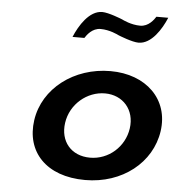

<svg xmlns="http://www.w3.org/2000/svg" viewBox="-53 -813 822 855"><g transform="rotate(5 358.0 -386.0)"><path d="M451.8 -664.9C455.9 -663.2 513.8 -640 542.2 -640C600.1 -640 643.1 -710.3 664.7 -762H611.7C603.2 -748.6 580.6 -716 543.2 -716C502.1 -716 465.6 -734.4 460.2 -737.1C456.2 -738.8 398.2 -762 369.8 -762C311.9 -762 268.9 -691.7 247.4 -640H300.3C308.8 -653.4 331.4 -686 368.9 -686C410 -686 446.4 -667.6 451.8 -664.9ZM109.9 -256C89.4 -113.6 184 -10 358.4 -10C524.7 -10 654.4 -113.9 674.9 -256C695.6 -399.6 589 -503 429.5 -503C266.8 -503 130.6 -399.5 109.9 -256ZM247.9 -256C260.1 -340.7 333.7 -402 413.9 -402C493.3 -402 549.1 -340.6 536.9 -256C524.9 -172.8 454.4 -111 372 -111C286.7 -111 235.9 -173.1 247.9 -256Z"/></g></svg>

Font: Hussar Ekologiczny
Style: Regular
Weight: 400
Foundry: Cannot Into Space Fonts
Version: Version 0.97